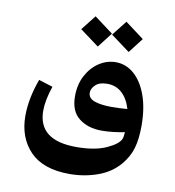

<svg xmlns="http://www.w3.org/2000/svg" viewBox="-79 -560 765 841"><g transform="rotate(10 303.0 -140.0)"><path d="M448.2 -360.8 363.8 -423.3 416 -489.7 499.5 -427.2ZM311 -360.8 226.6 -423.3 278.8 -489.7 362.3 -427.2ZM285.6 210.4Q168 210.4 109.6 149.9Q51.3 89.4 51.3 -7.8Q51.3 -84 83.5 -172.4L146 -152.8Q124.5 -89.4 124.5 -43Q124.5 88.9 294.4 88.9Q376.5 88.9 428 65.4Q479.5 42 488.8 17.1Q490.7 11.7 491.7 3.7Q492.7 -4.4 493.2 -12.2Q469.7 -7.3 442.9 -4.2Q416 -1 391.1 -1Q330.6 -1 290.5 -32Q250.5 -63 250.5 -129.4Q250.5 -181.6 271.7 -221.7Q293 -261.7 327.4 -284.4Q361.8 -307.1 401.9 -307.1Q446.8 -307.1 482.7 -275.9Q518.6 -244.6 539.3 -187.5Q560.1 -130.4 560.1 -52.2Q560.1 7.3 548.3 47.6Q536.6 87.9 507.3 123Q469.7 168 410.4 189.2Q351.1 210.4 285.6 210.4ZM311.5 -156.2Q311.5 -130.9 340.8 -120.8Q370.1 -110.8 416 -110.8Q447.3 -110.8 486.3 -113.8Q473.6 -157.7 446.8 -182.6Q419.9 -207.5 380.9 -207.5Q346.7 -207.5 329.1 -191.2Q311.5 -174.8 311.5 -156.2Z"/></g></svg>

Font: Markazi Text
Style: Bold
Weight: 700
Designer: Borna Izadpanah (Arabic designer), Fiona Ross (Arabic design director) and Florian Runge (Latin designer)
Foundry: Borna Izadpanah and Florian Runge
Version: Version 1.001; ttfautohint (v1.8.3)